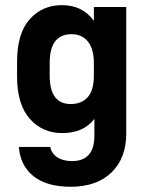

<svg xmlns="http://www.w3.org/2000/svg" viewBox="-20 -546 554 730"><path d="M107.4 124Q56.6 83 51.8 12.7H170.9Q175.8 37.1 197.3 51.8Q219.7 66.4 253.9 66.4Q338.9 66.4 338.9 -30.3V-93.8Q296.9 -40 216.8 -40Q141.6 -40 93.8 -93.8Q44.9 -148.4 44.9 -254.9V-311.5Q44.9 -418.9 92.8 -472.7Q140.6 -526.4 215.8 -526.4Q293.9 -526.4 336.9 -466.8V-519.5H460V-38.1Q460 54.7 404.3 109.4Q347.7 164.1 249 164.1Q158.2 164.1 107.4 124ZM314.5 -177.7Q336.9 -204.1 336.9 -258.8V-306.6Q336.9 -359.4 314.5 -387.7Q292 -416 252 -416Q168.9 -416 168.9 -306.6V-258.8Q168.9 -150.4 249 -150.4Q291 -150.4 314.5 -177.7Z"/></svg>

Font: Dinish
Style: Bold
Weight: 700
Designer: Bert Driehuis
Foundry: Playbeing
Version: Version 3.006; git-39231f3c-release